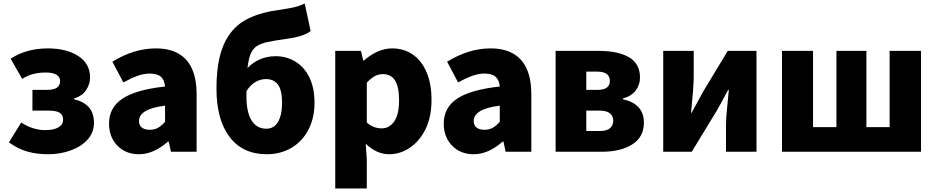

<svg xmlns="http://www.w3.org/2000/svg" viewBox="-20 -856 5286 1083"><path d="M30 -53 100 -165Q132 -143 167.5 -132.5Q203 -122 234 -122Q283 -122 309.5 -137.5Q336 -153 336 -181Q336 -208 316.5 -220Q297 -232 255 -232H163V-349H246Q319 -349 319 -399Q319 -422 298.5 -434.5Q278 -447 238 -447Q200 -447 168.5 -439Q137 -431 105 -411L40 -525Q129 -583 250 -583Q355 -583 421.5 -540Q488 -497 488 -419Q488 -381 465.5 -347.5Q443 -314 398 -301V-296Q453 -283 481.5 -250.5Q510 -218 510 -163Q510 -108 473.5 -68Q437 -28 377.5 -7Q318 14 252 14Q189 14 136 -0.5Q83 -15 30 -53Z M595 -159Q595 -249 670.5 -299.5Q746 -350 911 -368Q908 -405 887.5 -423Q867 -441 825 -441Q792 -441 756.5 -428.5Q721 -416 676 -391L614 -508Q736 -583 859 -583Q934 -583 984 -555Q1089 -498 1089 -323V0H944L932 -57H927Q846 14 764 14Q689 14 642 -34.5Q595 -83 595 -159ZM911 -169V-260Q764 -242 764 -173Q764 -149 780 -136.5Q796 -124 825 -124Q851 -124 871 -135Q891 -146 911 -169Z M1201 -357Q1201 -551 1267 -651Q1310 -718 1383.5 -753Q1457 -788 1560 -801Q1614 -809 1641.5 -815.5Q1669 -822 1699 -836L1732 -681Q1695 -650 1597 -637Q1525 -627 1489 -619Q1453 -611 1430 -597Q1406 -582 1392 -548Q1380 -516 1375 -461Q1370 -406 1370 -314Q1370 -222 1399.5 -176Q1429 -130 1482 -130Q1526 -130 1548.5 -169Q1571 -208 1571 -276Q1571 -347 1548 -378.5Q1525 -410 1480 -410Q1450 -410 1421.5 -394Q1393 -378 1370 -342L1362 -454Q1391 -495 1436.5 -517Q1482 -539 1535 -539Q1594 -539 1644 -510Q1695 -480 1724.5 -420.5Q1754 -361 1754 -276Q1754 -191 1720 -125Q1686 -59 1624.5 -22.5Q1563 14 1485 14Q1349 14 1275 -83.5Q1201 -181 1201 -357Z M1871 -569H2016L2029 -514H2032Q2068 -546 2109 -564.5Q2150 -583 2192 -583Q2259 -583 2309 -548Q2359 -513 2386.5 -447.5Q2414 -382 2414 -294Q2414 -195 2380 -127Q2346 -59 2291.5 -22.5Q2237 14 2175 14Q2105 14 2043 -45L2049 44V207H1871ZM2231 -291Q2231 -365 2208.5 -401.5Q2186 -438 2139 -438Q2115 -438 2094 -426.5Q2073 -415 2049 -390V-165Q2086 -132 2133 -132Q2177 -132 2204 -171.5Q2231 -211 2231 -291Z M2483 -159Q2483 -249 2558.5 -299.5Q2634 -350 2799 -368Q2796 -405 2775.5 -423Q2755 -441 2713 -441Q2680 -441 2644.5 -428.5Q2609 -416 2564 -391L2502 -508Q2624 -583 2747 -583Q2822 -583 2872 -555Q2977 -498 2977 -323V0H2832L2820 -57H2815Q2734 14 2652 14Q2577 14 2530 -34.5Q2483 -83 2483 -159ZM2799 -169V-260Q2652 -242 2652 -173Q2652 -149 2668 -136.5Q2684 -124 2713 -124Q2739 -124 2759 -135Q2779 -146 2799 -169Z M3114 -569H3358Q3466 -569 3528 -533Q3590 -497 3590 -418Q3590 -379 3566.5 -346.5Q3543 -314 3494 -301V-296Q3612 -270 3612 -164Q3612 -83 3546.5 -41.5Q3481 0 3373 0H3114ZM3420 -399Q3420 -452 3349 -452H3287V-349H3349Q3420 -349 3420 -399ZM3439 -176Q3439 -201 3420.5 -216.5Q3402 -232 3363 -232H3287V-117H3364Q3403 -117 3421 -133Q3439 -149 3439 -176Z M3721 -569H3893V-421Q3893 -368 3878 -220H3881L3914 -280L3946 -339L4085 -569H4247V0H4075V-148Q4075 -190 4081 -244L4091 -349H4087L4055 -289L4022 -230L3882 0H3721Z M4391 -569H4566V-139H4698V-569H4867V-139H4998V-569H5175V0H4391Z"/></svg>

Font: Merged Yaku Han JP Black
Style: Regular
Weight: 900
Designer: Ryoko NISHIZUKA 西塚涼子 (kana, bopomofo & ideographs); Paul D. Hunt (Latin, Greek & Cyrillic); Sandoll Communications 산돌커뮤니
Foundry: Adobe
Version: Version 2.004